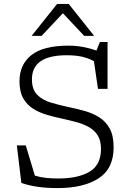

<svg xmlns="http://www.w3.org/2000/svg" viewBox="-20 -950 668 980"><path d="M560 -198.5Q560 -88.5 482.5 -39.2Q405 10 274.5 10Q218.5 10 174.2 3.8Q130 -2.5 89 -16L66 -208H111.5L158 -53.5Q184.5 -45.5 213.5 -42.2Q242.5 -39 277 -39Q378.5 -39 437 -73.5Q495.5 -108 495.5 -190Q495.5 -232.5 478.5 -259.2Q461.5 -286 432.5 -302Q403.5 -318 367.2 -327.5Q331 -337 292.5 -345.5Q254.5 -353.5 216.8 -364.8Q179 -376 148 -395.8Q117 -415.5 98.2 -449Q79.5 -482.5 79.5 -534.5Q79.5 -621 140.5 -669Q201.5 -717 329 -717Q368 -717 404.2 -710.2Q440.5 -703.5 472.5 -692L490 -735.5H529V-496.5H480L459.5 -637.5Q429.5 -654 396.8 -661Q364 -668 320 -668Q143 -668 143 -545Q143 -493 170 -466Q197 -439 241.5 -425.8Q286 -412.5 337 -402Q375.5 -394 415 -382.8Q454.5 -371.5 487.2 -350.8Q520 -330 540 -293.8Q560 -257.5 560 -198.5ZM409.5 -767 301 -882.5 192.5 -767H141.5L271.5 -930H330.5L460.5 -767Z"/></svg>

Font: Newsreader 6pt Light
Style: Regular
Weight: 300
Designer: Hugues Gentile
Foundry: Production Type
Version: Version 1.003; ttfautohint (v1.8.3)